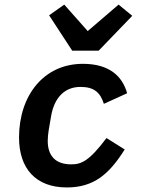

<svg xmlns="http://www.w3.org/2000/svg" viewBox="-20 -807 640 839"><path d="M272 12.1C390.6 12.1 457.4 -46.5 524.9 -153.8L445.3 -203.8C369.3 -102.3 334.9 -88.8 291.2 -88.8C222.3 -88.8 188.6 -126.4 188.6 -191.1C188.6 -206 190.3 -222.3 192.8 -238.3L203.1 -298.3C217 -382.1 264.2 -427.2 331.3 -427.2C391.3 -427.2 418 -403.1 433.9 -353.3L535.5 -399.5C514.9 -474.1 457.4 -528.1 342.3 -528.1C170.8 -528.1 63.2 -389.2 63.2 -206C63.2 -71 136 12.1 272 12.1ZM194.6 -740.1 295.5 -585.6H411.2L557.9 -737.9L498.2 -786.9L363.3 -671.2L260.7 -786.9Z"/></svg>

Font: Margiela Mono Italic SmBold It
Style: Regular
Weight: 600
Designer: Mike Abbink, Paul van der Laan, Pieter van Rosmalen
Foundry: Bold Monday
Version: Version 2.003 2021